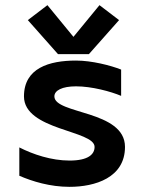

<svg xmlns="http://www.w3.org/2000/svg" viewBox="-20 -710 550 745"><path d="M450 -338V-440C410 -456 336 -475 275 -475C171 -475 73 -446 73 -336C73 -204 347 -205 347 -140C347 -111 322 -87 250 -87C179 -87 108 -111 55 -138V-28C106 -6 174 15 250 15C348 15 465 -20 465 -140C465 -283 191 -266 191 -336C191 -359 221 -375 275 -375C336 -375 410 -355 450 -338ZM88 -632 205 -500H325L442 -632L366 -690L265 -567L164 -690Z"/></svg>

Font: KT Kiyosuna Sans Bold
Style: Regular
Weight: 700
Designer: [Zen Kaku Gothic] Yoshimichi Ohira
Version: Version 1.010;Glyphs 3.1.2 (3151)